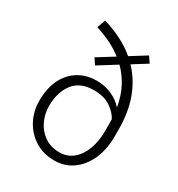

<svg xmlns="http://www.w3.org/2000/svg" viewBox="-184 -892 949 1022"><g transform="rotate(30 291.0 -380.5)"><path d="M145 -719.7 163.6 -771Q283.7 -735.8 363.8 -668L458.5 -727.1L483.4 -690.9L396.5 -636.7Q454.6 -576.2 485.1 -493.4Q515.6 -410.6 515.6 -304.7V-261.2Q515.6 -181.2 487.8 -119.9Q460 -58.6 411.6 -24.4Q363.3 9.8 300.8 9.8Q233.9 9.8 182.4 -22Q130.9 -53.7 102.1 -107.7Q73.2 -161.6 73.2 -228Q73.2 -303.7 99.9 -358.2Q126.5 -412.6 174.8 -442.1Q223.1 -471.7 287.1 -471.7Q335.4 -471.7 378.2 -452.9Q420.9 -434.1 449.2 -401.4Q438 -467.3 411.4 -517.8Q384.8 -568.4 346.7 -606L236.3 -537.1L211.9 -573.2L312.5 -635.7Q275.9 -664.1 233.6 -684.6Q191.4 -705.1 145 -719.7ZM131.8 -228Q131.8 -181.6 151.6 -138.9Q171.4 -96.2 209.7 -68.8Q248 -41.5 302.7 -41.5Q350.1 -41.5 384.8 -70.1Q419.4 -98.6 438.2 -148.4Q457 -198.2 457 -261.2V-305.7Q457 -319.8 456.5 -333.5Q440.4 -366.2 401.1 -393.3Q361.8 -420.4 297.9 -420.4Q213.9 -420.4 172.9 -366.5Q131.8 -312.5 131.8 -228Z"/></g></svg>

Font: Vazirmatn RD UI ExtraLight
Style: Regular
Weight: 200
Designer: Saber Rastikerdar
Foundry: Saber Rastikerdar
Version: Version 33.003